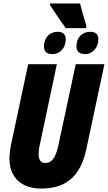

<svg xmlns="http://www.w3.org/2000/svg" viewBox="-20 -1088 628 1118"><path d="M363 -924H482L483 -937C464 -998 454 -1038 446 -1068H271V-1059C289 -1030 339 -957 363 -924ZM287 -773C330 -773 363 -810 363 -860C363 -887 346 -903 317 -903C269 -903 236 -869 236 -818C236 -787 252 -773 287 -773ZM477 -773C519 -773 553 -811 553 -860C553 -888 536 -903 506 -903C458 -903 425 -869 425 -818C425 -788 442 -773 477 -773ZM220 10C373 10 451 -70 483 -221L588 -714H421L321 -247C304 -167 282 -139 243 -139C218 -139 205 -155 205 -193C205 -207 207 -226 212 -246L311 -714H144L45 -249C39 -219 35 -187 35 -164C35 -55 105 10 220 10Z"/></svg>

Font: Noto Sans ExtraCondensed Black
Style: Italic
Weight: 900
Width: 2
Italic angle: -12°
Designer: Monotype Design Team
Foundry: Monotype Imaging Inc.
Version: Version 2.013